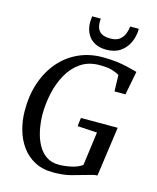

<svg xmlns="http://www.w3.org/2000/svg" viewBox="-140 -1071 959 1175"><g transform="rotate(15 339.0 -484.0)"><path d="M311 8Q242.5 8 192.8 -18.8Q143 -45.5 110.8 -90.5Q78.5 -135.5 62.8 -191.5Q47 -247.5 46 -306Q44.5 -407 72.2 -489Q100 -571 150.8 -629.8Q201.5 -688.5 270.8 -720Q340 -751.5 422 -751.5Q475 -751.5 512.8 -746.5Q550.5 -741.5 577 -735.2Q603.5 -729 622 -724Q628 -722.5 633.5 -721Q639 -719.5 644.5 -718L615.5 -568H546L543 -671Q524 -683 495.8 -691.5Q467.5 -700 416.5 -700Q347.5 -700 298 -666.2Q248.5 -632.5 217.2 -576.5Q186 -520.5 171.2 -452.8Q156.5 -385 156.5 -317Q157.5 -265.5 167.5 -217.2Q177.5 -169 198.5 -130.2Q219.5 -91.5 252.2 -69Q285 -46.5 330.5 -46.5Q370.5 -46.5 411.8 -55.8Q453 -65 479 -84.5L507.5 -297L383 -304.5L389.5 -358H622.5L578.5 -44Q564 -44 545.8 -39Q527.5 -34 506.5 -28Q468.5 -17 422.8 -4.5Q377 8 311 8ZM431.5 -801.5Q391 -801.5 363.2 -814.8Q335.5 -828 319.2 -850.2Q303 -872.5 296.8 -899.2Q290.5 -926 293 -952.5Q294 -958.5 294 -964.5Q294 -970.5 295 -976.5H350Q346.5 -947 352.8 -923.8Q359 -900.5 379 -887.2Q399 -874 437 -874Q475.5 -874 496 -890.8Q516.5 -907.5 525.2 -931.2Q534 -955 536.5 -976.5H590.5Q590.5 -929.5 572.2 -889.8Q554 -850 518.8 -825.8Q483.5 -801.5 431.5 -801.5Z"/></g></svg>

Font: Merriweather 20pt
Style: Italic
Weight: 400
Italic angle: -7.8°
Version: Version 2.101